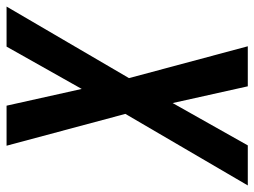

<svg xmlns="http://www.w3.org/2000/svg" viewBox="-133 -660 775 585"><g transform="rotate(90 254.5 -367.5)"><path d="M-18 0 200 -373 103 -735H225L276 -506L405 -735H527L309 -362L406 0H284L233 -229L104 0Z"/></g></svg>

Font: Iosevka Custom
Style: Bold Italic
Weight: 700
Italic angle: -9°
Designer: Belleve Invis
Foundry: Belleve Invis
Version: Version 30.3.1; ttfautohint (v1.8.3)